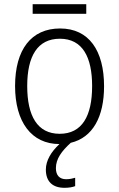

<svg xmlns="http://www.w3.org/2000/svg" viewBox="-20 -678 569 917"><path d="M392 -658H136V-612H392ZM247 125C247 81 274 44 318 4C423 -21 477 -120 477 -266C477 -436 405 -542 267 -542C129 -542 52 -441 52 -267C52 -96 130 10 264 10C224 47 199 89 199 132C199 189 231 219 288 219C309 219 326 216 339 211V171C329 174 314 178 296 178C264 178 247 159 247 125ZM110 -267C110 -411 160 -493 266 -493C375 -493 420 -404 420 -267C420 -124 372 -39 265 -39C158 -39 110 -125 110 -267Z"/></svg>

Font: Noto Sans SemiCondensed Light
Style: Regular
Weight: 300
Width: 4
Designer: Monotype Design Team
Foundry: Monotype Imaging Inc.
Version: Version 2.013